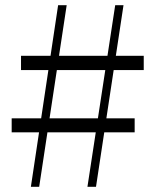

<svg xmlns="http://www.w3.org/2000/svg" viewBox="-20 -720 598 740"><path d="M99 0 204 -700H237L131 0ZM25 -264H499V-210H25ZM534 -450H61V-505H534ZM317 0 424 -700H456L350 0Z"/></svg>

Font: Noto Serif KR
Style: Regular
Weight: 200
Designer: Ryoko NISHIZUKA 西塚涼子 (kana & ideographs); Frank Grießhammer (Latin, Greek & Cyrillic); Wenlong ZHANG 张文龙 (bopomofo); San
Foundry: Adobe
Version: Version 2.001;hotconv 1.1.0;makeotfexe 2.6.0